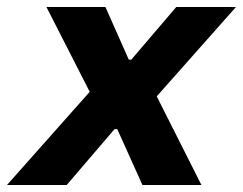

<svg xmlns="http://www.w3.org/2000/svg" viewBox="-52 -530 696 550"><path d="M-32 0 205 -267 81 -510H250L317 -359H324L453 -510H624L397 -254L525 0H356L284 -160H276L139 0Z"/></svg>

Font: Saira
Style: Bold Italic
Weight: 700
Italic angle: -12°
Designer: Hector Gatti with collaboration of the Omnibus-Type team
Foundry: Omnibus-Type
Version: Version 1.100; ttfautohint (v1.8.3)